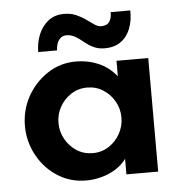

<svg xmlns="http://www.w3.org/2000/svg" viewBox="-49 -684 696 741"><g transform="rotate(-5 299.0 -314.0)"><path d="M256 10Q194 10 144.5 -22Q95 -54 66.5 -107Q38 -160 38 -220Q38 -281 66.5 -333Q95 -385 144.5 -418Q194 -451 256 -451Q302 -451 342.5 -433.5Q383 -416 412 -380V-440H535V0H412V-60Q395 -37 370 -21.5Q345 -6 315.5 2Q286 10 256 10ZM290 -93Q325 -93 352.5 -111Q380 -129 396 -158Q412 -187 412 -220Q412 -254 396 -282.5Q380 -311 352.5 -329Q325 -347 290 -347Q255 -347 227.5 -329Q200 -311 184 -282.5Q168 -254 168 -220Q168 -187 184 -158Q200 -129 227.5 -111Q255 -93 290 -93ZM371 -492Q346 -492 327 -501.5Q308 -511 292.5 -524Q277 -537 261.5 -546Q246 -555 228 -555Q213 -555 203.5 -545.5Q194 -536 190.5 -523Q187 -510 187 -500H114Q114 -535 126.5 -566.5Q139 -598 164 -618Q189 -638 226 -638Q252 -638 272.5 -629Q293 -620 309.5 -608Q326 -596 339.5 -587Q353 -578 365 -578Q376 -578 385 -582Q394 -586 400 -597.5Q406 -609 406 -629H482Q483 -591 471 -559.5Q459 -528 434 -510Q409 -492 371 -492Z"/></g></svg>

Font: Teachers SemiBold
Style: Regular
Weight: 600
Version: Version 1.001